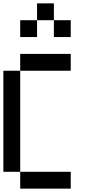

<svg xmlns="http://www.w3.org/2000/svg" viewBox="-20 -1120 540 1140"><path d="M0 -100V-700H100V-100ZM100 -100H400V0H100ZM100 -700V-800H400V-700ZM100 -900V-1000H200V-900ZM300 -1100V-1000H200V-1100ZM300 -1000H400V-900H300Z"/></svg>

Font: GalmuriMono9 Regular
Style: Regular
Weight: 400
Designer: Lee Minseo (quiple)
Version: Version 2.399;hotconv 1.1.1;makeotfexe 2.6.0 DEVELOPMENT